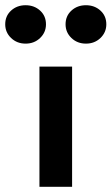

<svg xmlns="http://www.w3.org/2000/svg" viewBox="-78 -715 427 735"><path d="M173 -622Q173 -654 195.5 -674.5Q218 -695 251 -695Q284 -695 306.5 -674.5Q329 -654 329 -622Q329 -591 306.5 -569.5Q284 -548 251 -548Q218 -548 195.5 -569.5Q173 -591 173 -622ZM-58 -622Q-58 -654 -35.5 -674.5Q-13 -695 20 -695Q53 -695 75.5 -674.5Q98 -654 98 -622Q98 -591 75.5 -569.5Q53 -548 20 -548Q-13 -548 -35.5 -569.5Q-58 -591 -58 -622ZM198 -460V0H73V-460Z"/></svg>

Font: Venryn Sans SemiBold
Style: Regular
Weight: 600
Designer: Owen Earl, indestructible type* (font) & Cristiano Sobral (main changes)
Version: Version 3.60;October 28, 2020;FontCreator 13.0.0.2681 64-bit